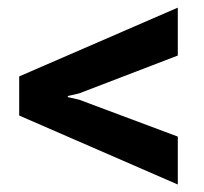

<svg xmlns="http://www.w3.org/2000/svg" viewBox="-20 -521 535 503"><path d="M445.8 -37.6 30.3 -218.3V-320.8L445.8 -501V-375.5L187.5 -276.4L157.7 -269.5V-266.6L187.5 -259.8L445.8 -163.1Z"/></svg>

Font: Roboto Slab SemiBold
Style: Regular
Weight: 600
Designer: Google
Version: Version 2.001; ttfautohint (v1.8.3)